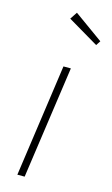

<svg xmlns="http://www.w3.org/2000/svg" viewBox="-119 -812 498 857"><g transform="rotate(15 129.5 -383.5)"><path d="M125 -767.1 258.8 -670.9 245.1 -649.9 103 -733.9ZM163.1 -520 88.9 0H55.2L128.9 -520Z"/></g></svg>

Font: Fira Sans Compressed UltraLight
Style: Italic
Weight: 200
Width: 3
Italic angle: -8°
Designer: Carrois Corporate & Edenspiekermann AG
Foundry: Carrois Corporate GbR & Edenspiekermann AG
Version: Version 4.203;PS 004.203;hotconv 1.0.88;makeotf.lib2.5.64775